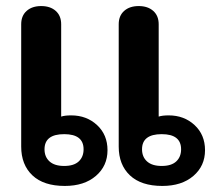

<svg xmlns="http://www.w3.org/2000/svg" viewBox="-20 -604 717 634"><path d="M50 -120V-524Q50 -552 68 -568Q86 -584 116 -584Q146 -584 164 -568Q182 -552 182 -524V-219Q194 -223 215 -223Q266 -223 300.5 -191Q335 -159 335 -108Q335 -56 296.5 -23Q258 10 194 10Q124 10 87 -25Q50 -60 50 -120ZM372 -120V-524Q372 -552 390 -568Q408 -584 438 -584Q468 -584 486 -568Q504 -552 504 -524V-219Q516 -223 537 -223Q588 -223 622.5 -191Q657 -159 657 -108Q657 -56 618.5 -23Q580 10 516 10Q446 10 409 -25Q372 -60 372 -120ZM256 -111Q256 -161 192 -161Q127 -161 127 -111Q127 -86 143.5 -71Q160 -56 192 -56Q224 -56 240 -71Q256 -86 256 -111ZM578 -111Q578 -161 514 -161Q449 -161 449 -111Q449 -86 465.5 -71Q482 -56 514 -56Q546 -56 562 -71Q578 -86 578 -111Z"/></svg>

Font: Kodchasan
Style: Bold
Weight: 700
Designer: Katatrad Aksorn Co.,Ltd.
Foundry: Cadson Demak Co.,Ltd.
Version: Version 1.000; ttfautohint (v1.6)